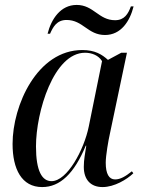

<svg xmlns="http://www.w3.org/2000/svg" viewBox="-20 -749 580 779"><path d="M406 -607C471 -607 507 -663 522 -723H511C500 -693 485 -667 447 -667C380 -667 360 -729 291 -729C226 -729 188 -672 173 -612H183C195 -639 210 -668 250 -668C317 -668 336 -607 406 -607ZM151 10C224 10 281 -45 328 -158H330C325 -124 320 -101 320 -72C320 -20 348 10 396 10C444 10 495 -21 521 -46L515 -54C489 -33 468 -21 447 -21C422 -21 409 -44 409 -89C409 -118 420 -181 426 -207L495 -535H472L418 -506C394 -528 365 -546 314 -546C131 -546 31 -322 31 -165C31 -63 68 10 151 10ZM189 -14C151 -14 126 -54 126 -155C126 -295 198 -535 325 -535C353 -535 380 -524 394 -501L340 -235C321 -142 253 -14 189 -14Z"/></svg>

Font: Noto Serif Display SemiCondensed
Style: Italic
Weight: 400
Width: 4
Italic angle: -12°
Designer: Monotype Design Team
Foundry: Monotype Imaging Inc.
Version: Version 2.009